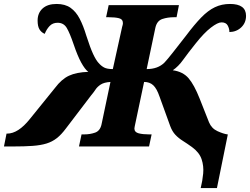

<svg xmlns="http://www.w3.org/2000/svg" viewBox="-81 -740 1263 970"><path d="M933 210Q942 174 945.5 136.5Q949 99 937.5 64.5Q926 30 889 3Q864 -15 842.5 -28.5Q821 -42 805 -59Q789 -76 779 -103L725 -252Q711 -293 693 -309.5Q675 -326 647 -326L605 -127Q598 -95 598 -91Q598 -72 619.5 -66.5Q641 -61 672 -61H685L672 0H318L331 -61H344Q374 -61 399.5 -70Q425 -79 432 -112L477 -326Q445 -324 428 -313Q411 -302 401.5 -287.5Q392 -273 380 -259L252 -91Q229 -60 206 -42Q183 -24 154 -15Q125 -6 84 -3Q43 0 -17 0H-61L-48 -65H-45Q11 -65 70 -139L197 -296Q230 -340 267.5 -357.5Q305 -375 365 -377Q348 -390 329.5 -423.5Q311 -457 291 -516Q272 -572 256.5 -598.5Q241 -625 210 -625Q185 -625 169.5 -608.5Q154 -592 145 -569Q128 -576 118.5 -591.5Q109 -607 109 -636Q109 -674 134 -697Q159 -720 205 -720Q248 -720 275.5 -700.5Q303 -681 321.5 -645.5Q340 -610 355 -560Q375 -498 389.5 -467Q404 -436 417 -422Q430 -407 445 -399Q460 -391 489 -391L536 -604Q540 -616 540 -623Q540 -643 520 -648Q500 -653 468 -653H455L468 -714H823L811 -653H798Q766 -653 739 -644Q712 -635 704 -600L660 -391Q717 -391 750 -424Q765 -440 791 -473Q817 -506 859 -560Q901 -616 935.5 -651.5Q970 -687 1004.5 -703.5Q1039 -720 1081 -720Q1162 -720 1162 -660Q1162 -625 1138 -602Q1114 -579 1078 -578Q1078 -595 1069.5 -611Q1061 -627 1038 -627Q1019 -627 984.5 -600.5Q950 -574 908 -521Q868 -471 844 -437.5Q820 -404 792 -385Q843 -378 871.5 -345Q900 -312 928 -241L975 -122Q988 -91 1017.5 -77.5Q1047 -64 1068 -61H1070L1015 210Z"/></svg>

Font: Noto Serif Black
Style: Italic
Weight: 900
Italic angle: -12°
Designer: Monotype Design Team
Foundry: Monotype Imaging Inc.
Version: Version 2.013